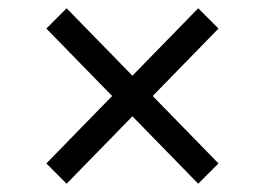

<svg xmlns="http://www.w3.org/2000/svg" viewBox="-20 -537 640 464"><path d="M459 -93 300 -256 141 -93 92 -142 251 -305 92 -468 141 -517 300 -354 459 -517 508 -468 349 -305 508 -142Z"/></svg>

Font: IBM Plex Sans Var
Style: Regular
Weight: 400
Designer: Mike Abbink, Paul van der Laan, Pieter van Rosmalen
Foundry: Bold Monday
Version: Version 3.000